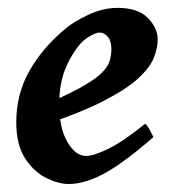

<svg xmlns="http://www.w3.org/2000/svg" viewBox="-20 -440 430 478"><path d="M372.6 -341.3Q372.6 -321.8 363.5 -297.6Q354.5 -273.4 325.4 -246.1Q296.4 -218.8 238 -188.7Q179.7 -158.7 81.5 -126.5L78.1 -174.3Q139.2 -199.7 175 -219Q210.9 -238.3 228.8 -254.4Q246.6 -270.5 252 -285.6Q257.3 -300.8 257.3 -317.4Q257.3 -337.9 248.5 -348.4Q239.7 -358.9 227.1 -358.9Q220.2 -358.9 205.3 -350.8Q190.4 -342.8 178.7 -329.6Q155.3 -301.3 141.4 -265.4Q127.4 -229.5 127.4 -180.2Q127.4 -121.6 147.7 -86.7Q168 -51.8 194.3 -51.8Q213.4 -51.8 250.2 -69.8Q287.1 -87.9 341.3 -131.8Q346.2 -128.9 353.5 -115.2Q360.8 -101.6 361.8 -98.6Q288.6 -34.7 240 -8.3Q191.4 18.1 150.9 18.1Q126 18.1 95.5 3.2Q64.9 -11.7 42.7 -45.4Q20.5 -79.1 20.5 -135.7Q20.5 -206.5 53.7 -264.4Q86.9 -322.3 143.1 -368.7Q163.1 -385.7 199.7 -403.1Q236.3 -420.4 272.5 -420.4Q323.7 -420.4 348.1 -395.3Q372.6 -370.1 372.6 -341.3Z"/></svg>

Font: Dai Banna SIL SemiBold
Style: Italic
Weight: 600
Italic angle: -11°
Designer: Victor Gaultney
Foundry: SIL International
Version: Version 4.000